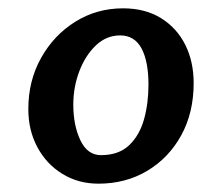

<svg xmlns="http://www.w3.org/2000/svg" viewBox="-20 -796 485 461"><path d="M216.5 -355Q168 -355 129.8 -378.5Q91.5 -402 69.8 -442.5Q48 -483 48 -534Q48 -602.5 78.8 -657.2Q109.5 -712 161 -744Q212.5 -776 275.5 -776Q328.5 -776 366.5 -752.5Q404.5 -729 424.8 -688.5Q445 -648 445 -596.5Q445 -525.5 415.2 -471.2Q385.5 -417 333.8 -386Q282 -355 216.5 -355ZM222.5 -423.5Q265 -423.5 290 -447.2Q315 -471 325.8 -509.5Q336.5 -548 336.5 -592.5Q336.5 -648.5 319.8 -679.8Q303 -711 268.5 -711Q235.5 -711 210.2 -687Q185 -663 170.5 -625Q156 -587 156 -545Q156 -495 173 -459.2Q190 -423.5 222.5 -423.5Z"/></svg>

Font: Merriweather Sans Medium
Style: Italic
Weight: 500
Italic angle: -7.5°
Designer: Eben Sorkin
Foundry: Eben Sorkin
Version: Version 2.001